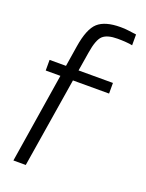

<svg xmlns="http://www.w3.org/2000/svg" viewBox="-148 -709 711 934"><g transform="rotate(20 207.5 -242.0)"><path d="M116 -313H40V-368H125L142 -475Q157 -570 194 -603Q231 -636 310 -636Q321 -636 331.5 -635.5Q342 -635 393 -628V-572Q380 -575 358.5 -576.5Q337 -578 316 -578Q263 -578 240 -557Q217 -536 206 -466L190 -368H368V-313H181L106 152H42Z"/></g></svg>

Font: Blinker Light
Style: Regular
Weight: 300
Designer: Juergen Huber
Foundry: supertype
Version: Version 1.017;hotconv 1.0.117;makeotfexe 2.5.65602